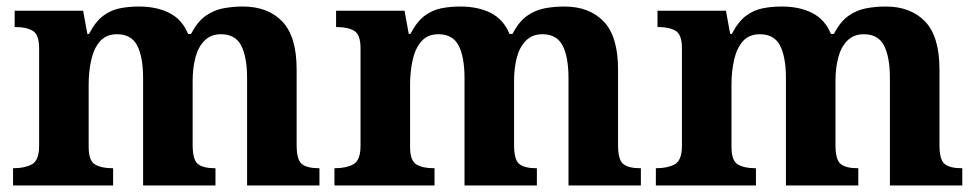

<svg xmlns="http://www.w3.org/2000/svg" viewBox="-20 -569 2998 589"><path d="M20 0V-53H22Q56 -53 78 -65Q100 -77 100 -122V-421Q100 -463 80.5 -474.5Q61 -486 28 -486H25V-536H235L248 -465H253Q273 -503 296.5 -520.5Q320 -538 347.5 -543.5Q375 -549 406 -549Q461 -549 500 -529Q539 -509 557 -465H566Q586 -503 611 -520.5Q636 -538 665 -543.5Q694 -549 725 -549Q802 -549 846 -503Q890 -457 890 -356V-124Q890 -78 906.5 -65.5Q923 -53 957 -53H960V0H738V-329Q738 -394 720 -429Q702 -464 658 -464Q627 -464 607.5 -444.5Q588 -425 579.5 -392.5Q571 -360 571 -321V-124Q571 -78 587.5 -65.5Q604 -53 638 -53H641V0H419V-329Q419 -394 401 -429Q383 -464 339 -464Q306 -464 287 -442.5Q268 -421 260 -385.5Q252 -350 252 -309V-118Q252 -76 271.5 -64.5Q291 -53 324 -53H327V0Z M1006 0V-53H1008Q1042 -53 1064 -65Q1086 -77 1086 -122V-421Q1086 -463 1066.5 -474.5Q1047 -486 1014 -486H1011V-536H1221L1234 -465H1239Q1259 -503 1282.5 -520.5Q1306 -538 1333.5 -543.5Q1361 -549 1392 -549Q1447 -549 1486 -529Q1525 -509 1543 -465H1552Q1572 -503 1597 -520.5Q1622 -538 1651 -543.5Q1680 -549 1711 -549Q1788 -549 1832 -503Q1876 -457 1876 -356V-124Q1876 -78 1892.5 -65.5Q1909 -53 1943 -53H1946V0H1724V-329Q1724 -394 1706 -429Q1688 -464 1644 -464Q1613 -464 1593.5 -444.5Q1574 -425 1565.5 -392.5Q1557 -360 1557 -321V-124Q1557 -78 1573.5 -65.5Q1590 -53 1624 -53H1627V0H1405V-329Q1405 -394 1387 -429Q1369 -464 1325 -464Q1292 -464 1273 -442.5Q1254 -421 1246 -385.5Q1238 -350 1238 -309V-118Q1238 -76 1257.5 -64.5Q1277 -53 1310 -53H1313V0Z M1992 0V-53H1994Q2028 -53 2050 -65Q2072 -77 2072 -122V-421Q2072 -463 2052.5 -474.5Q2033 -486 2000 -486H1997V-536H2207L2220 -465H2225Q2245 -503 2268.5 -520.5Q2292 -538 2319.5 -543.5Q2347 -549 2378 -549Q2433 -549 2472 -529Q2511 -509 2529 -465H2538Q2558 -503 2583 -520.5Q2608 -538 2637 -543.5Q2666 -549 2697 -549Q2774 -549 2818 -503Q2862 -457 2862 -356V-124Q2862 -78 2878.5 -65.5Q2895 -53 2929 -53H2932V0H2710V-329Q2710 -394 2692 -429Q2674 -464 2630 -464Q2599 -464 2579.5 -444.5Q2560 -425 2551.5 -392.5Q2543 -360 2543 -321V-124Q2543 -78 2559.5 -65.5Q2576 -53 2610 -53H2613V0H2391V-329Q2391 -394 2373 -429Q2355 -464 2311 -464Q2278 -464 2259 -442.5Q2240 -421 2232 -385.5Q2224 -350 2224 -309V-118Q2224 -76 2243.5 -64.5Q2263 -53 2296 -53H2299V0Z"/></svg>

Font: Noto Serif Tibetan
Style: Bold
Weight: 700
Designer: Monotype Design Team
Foundry: Monotype Imaging Inc.
Version: Version 2.103; ttfautohint (v1.8.4.7-5d5b)